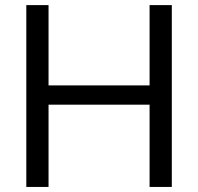

<svg xmlns="http://www.w3.org/2000/svg" viewBox="-20 -739 784 759"><path d="M171.9 -718.8V-401.4H571.3V-718.8H659.2V0H571.3V-325.2H171.9V0H84V-718.8Z"/></svg>

Font: Min Sans
Style: Regular
Weight: 400
Designer: Jinseong-Kim, NotoSansCJK, Nunito
Foundry: Jinseong-Kim
Version: Version 1.400;Glyphs 3.1.2 (3151)